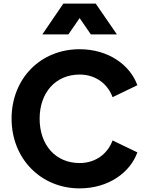

<svg xmlns="http://www.w3.org/2000/svg" viewBox="-20 -1029 812 1061"><path d="M420 12C581 12 700 -77 739 -187L602 -253C576 -181 510 -128 420 -128C288 -128 199 -227 199 -373C199 -518 288 -617 420 -617C510 -617 576 -564 602 -492L739 -558C700 -668 581 -757 420 -757C204 -757 44 -595 44 -373C44 -152 206 12 420 12ZM214 -839H358L420 -929L482 -839H626L509 -1009H330Z"/></svg>

Font: Mluvka ExtraBold
Style: Regular
Weight: 800
Designer: Modified by Jiří Krblich, Original typeface by Gumpita Rahayu
Foundry: Gumpita Rahayu & Jiří Krblich
Version: Version 2.000;Glyphs 3.1.1 (3134)